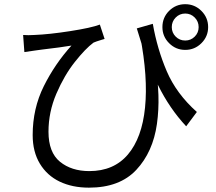

<svg xmlns="http://www.w3.org/2000/svg" viewBox="-20 -818 1017 902"><path d="M904.8 -291.9 854.6 -224.7Q776.5 -308.3 722.4 -418.2Q668.3 -528.1 622.7 -684.6L697.9 -706.1Q718.5 -588.4 763.4 -483.3Q808.3 -378.2 904.8 -291.9ZM141 -653.7Q211.1 -656.4 309.7 -671.8Q408.3 -687.1 449.1 -702.5L471.4 -635.1L457.8 -631.1Q430.4 -622.8 419.3 -617.8Q381.3 -589.6 331.6 -526.9Q281.9 -464.1 244.8 -377.8Q207.8 -291.5 207.8 -199.3Q207.8 -102.1 261.8 -58.1Q315.9 -14.2 399.7 -14.2Q514.6 -14.2 580.9 -92.2Q647.1 -170.3 661.4 -312.8Q675.7 -455.3 638.5 -647.8L708.3 -517.9Q735.8 -367.3 717.2 -235.5Q698.5 -103.6 620.3 -20Q542.1 63.6 397.9 63.6Q319.8 63.6 260.4 35.2Q201 6.7 167.3 -49.1Q133.5 -105 133.5 -183.5Q133.5 -308.1 185.7 -413Q237.9 -517.9 315.8 -603.9Q267 -595.6 177.2 -585.1L149.2 -581.3Q119.4 -577.6 94.5 -573.4L88.6 -653.7Q111.5 -651.7 141 -653.7ZM850.1 -627.6Q876.3 -627.6 894.8 -646Q913.2 -664.4 913.2 -690.7Q913.2 -716.9 894.8 -735.7Q876.3 -754.4 850.1 -754.4Q823.9 -754.4 805.4 -735.7Q787 -716.9 787 -690.7Q787 -664.4 805.4 -646Q823.9 -627.6 850.1 -627.6ZM850.1 -798.3Q894.7 -798.3 926.2 -766.8Q957.8 -735.2 957.8 -690.7Q957.8 -646.5 926.2 -615.1Q894.7 -583.6 850.1 -583.6Q805.9 -583.6 774.5 -615.1Q743 -646.5 743 -690.7Q743 -735.8 774.5 -767.1Q805.9 -798.3 850.1 -798.3Z"/></svg>

Font: Min Sans VF VF
Style: Regular
Weight: 400
Designer: Jinseong-Kim, NotoSansCJK, Nunito
Foundry: Jinseong-Kim
Version: Version 1.420;Glyphs 3.1.2 (3151)